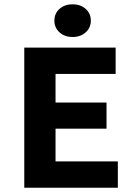

<svg xmlns="http://www.w3.org/2000/svg" viewBox="-20 -883 640 903"><path d="M321.8 -709Q284.2 -709 260 -730.7Q235.8 -752.4 235.8 -786.1Q235.8 -819.8 260 -841.3Q284.2 -862.8 321.8 -862.8Q358.4 -862.8 382.8 -841.3Q407.2 -819.8 407.2 -786.1Q407.2 -752.4 382.8 -730.7Q358.4 -709 321.8 -709ZM94.2 0V-659.2H523.9V-535.2H241.2V-400.9H481V-277.8H241.2V-124H534.2V0Z"/></svg>

Font: Office Code Pro Bold
Style: Regular
Weight: 700
Designer: Nathan Rutzky & Paul D. Hunt
Foundry: Adobe Systems Incorporated
Version: Version 1.004;PS 001.004;hotconv 1.0.70;makeotf.lib2.5.58329